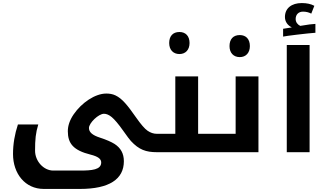

<svg xmlns="http://www.w3.org/2000/svg" viewBox="-20 -994 2142 1254"><path d="M266 240H502C694 240 789 176 789 59C789 8 768 -28 728 -54C707 -67 676 -81 633 -95C583 -111 561 -131 561 -158C561 -191 624 -251 659 -251C675 -251 692 -244 710 -229C728 -214 753 -185 784 -141C811 -103 828 -80 835 -73C888 -16 933 0 1005 0H1010C1013 0 1015 -2 1015 -5V-116C1015 -119 1013 -120 1010 -120H1005C983 -120 963 -127 944 -140C925 -153 901 -181 870 -225C812 -308 778 -350 734 -371C715 -380 695 -383 674 -383C601 -383 513 -323 461 -247C435 -209 423 -172 423 -137C423 -57 459 -12 572 16C620 28 641 44 641 67C641 115 580 120 501 120H328C265 120 209 59 209 -10C209 -83 213 -126 230 -181H97C76 -117 65 -53 65 12C65 140 144 240 266 240Z M1152 -641C1192 -641 1218 -669 1218 -713C1218 -758 1193 -785 1152 -785C1109 -785 1085 -758 1085 -713C1085 -669 1111 -641 1152 -641Z M1000 0H1404C1407 0 1409 -2 1409 -5V-116C1409 -119 1407 -120 1404 -120H1274V-495H1125V-120H1000C997 -120 995 -119 995 -116V-5C995 -2 997 0 1000 0Z M1546 -621C1586 -621 1612 -649 1612 -693C1612 -738 1587 -765 1546 -765C1503 -765 1479 -738 1479 -693C1479 -649 1505 -621 1546 -621Z M1394 0H1668V-495H1519V-120H1394C1391 -120 1389 -119 1389 -116V-5C1389 -2 1391 0 1394 0Z M1829 -806V-755C1844 -759 1992 -777 2040 -780V-838C2020 -837 1993 -834 1941 -825C1924 -833 1911 -849 1911 -870C1911 -899 1930 -918 1959 -918C1978 -918 1996 -914 2013 -905L2033 -956C2011 -968 1984 -974 1951 -974C1884 -974 1841 -940 1841 -883C1841 -852 1859 -828 1886 -815Z M1853 -700V0H2002V-700Z"/></svg>

Font: Noto Kufi Arabic
Style: Bold
Weight: 700
Designer: Monotype Design Team, David Williams, Khaled Hosny
Foundry: Google LLC
Version: Version 2.109